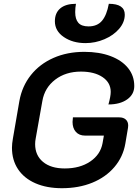

<svg xmlns="http://www.w3.org/2000/svg" viewBox="-20 -982 730 1011"><path d="M43 -204Q43 -225 48 -253L82 -450Q96 -528 142.5 -586.5Q189 -645 261.5 -677Q334 -709 424 -709Q503 -709 562.5 -686.5Q622 -664 654.5 -623.5Q687 -583 687 -529Q687 -485 649.5 -458.5Q612 -432 551 -432Q563 -475 563 -498Q563 -547 520 -576Q477 -605 406 -605Q326 -605 270.5 -562.5Q215 -520 203 -450L168 -253Q165 -238 165 -223Q165 -164 206.5 -129.5Q248 -95 321 -95Q401 -95 455 -131.5Q509 -168 520 -228L527 -268H428Q397 -268 379.5 -287.5Q362 -307 362 -340Q362 -348 364 -364H608Q630 -364 642.5 -352.5Q655 -341 655 -321Q655 -313 654 -309L640 -226Q628 -156 582.5 -102.5Q537 -49 466 -20Q395 9 306 9Q226 9 166.5 -17Q107 -43 75 -91Q43 -139 43 -204ZM269 -870Q269 -914 297.5 -938Q326 -962 380 -962Q376 -941 376 -918Q376 -881 392.5 -862Q409 -843 446 -843Q492 -843 517 -872.5Q542 -902 553 -962Q637 -962 637 -905Q637 -865 607.5 -830.5Q578 -796 530 -775.5Q482 -755 430 -755Q363 -755 316 -787Q269 -819 269 -870Z"/></svg>

Font: K2D SemiBold
Style: Italic
Weight: 600
Italic angle: -10°
Designer: Katatrad Aksorn Co.,Ltd.
Foundry: Cadson Demak Co.,Ltd.
Version: Version 1.000; ttfautohint (v1.6)